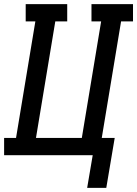

<svg xmlns="http://www.w3.org/2000/svg" viewBox="-29 -755 667 934"><path d="M488 159H395L422 0H-9V-84H49L143 -651H96V-735H298V-651H240L146 -84H369L463 -651H416V-735H618V-651H560L466 -84H529Z"/></svg>

Font: Iosevka Slab MdExObl
Style: Regular
Weight: 500
Width: 7
Italic angle: -9°
Monospace: yes
Designer: Belleve Invis
Foundry: Belleve Invis
Version: Version 11.1.1; ttfautohint (v1.8.3)